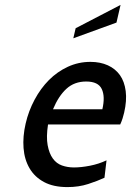

<svg xmlns="http://www.w3.org/2000/svg" viewBox="-20 -752 533 782"><path d="M175.6 -245H469.6C473.6 -253.7 476.8 -262 479.3 -270C481.8 -278 483.9 -285.7 485.6 -293C493.2 -325.7 495.3 -355 492 -381C488.6 -407 480.8 -428.7 468.5 -446C456.1 -463.3 439.7 -476.7 419.2 -486C398.7 -495.3 375.1 -500 348.4 -500C315.8 -500 285.1 -493.3 256.3 -480C227.6 -466.7 201.9 -448.7 179.3 -426C156.8 -403.3 137.3 -376.7 120.9 -346C104.5 -315.3 92.3 -283 84.5 -249C76.3 -213.7 73.5 -180.3 75.9 -149C78.3 -117.7 86.5 -90.2 100.4 -66.5C114.2 -42.8 133.9 -24.2 159.4 -10.5C184.9 3.2 216.7 10 254.7 10C285.4 10 313.5 5.8 339.1 -2.5C364.7 -10.8 386.8 -19.3 405.5 -28L413.9 -99C392.9 -89 370.4 -81.7 346.3 -77C322.2 -72.3 300.5 -70 281.2 -70C263.8 -70 247.6 -72.7 232.5 -78C217.4 -83.3 204.9 -92.8 195.1 -106.5C185.2 -120.2 178.2 -138.2 174.1 -160.5C169.9 -182.8 170.4 -211 175.6 -245ZM331 -420C363.6 -420 384.8 -409.8 394.4 -389.5C404.1 -369.2 404.9 -341.7 396.9 -307H195.9C210.9 -343 229.1 -370.8 250.7 -390.5C272.2 -410.2 299 -420 331 -420ZM278.6 -596 454.4 -660 471 -732 288.1 -637Z"/></svg>

Font: Cabin Condensed
Style: Regular
Weight: 400
Italic angle: -13°
Designer: Pablo Impallari
Foundry: Pablo Impallari. www.impallari.com Igino Marini. www.ikern.com
Version: Version 1.006